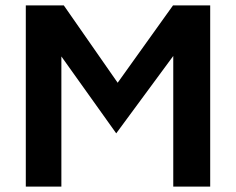

<svg xmlns="http://www.w3.org/2000/svg" viewBox="-20 -687 869 707"><path d="M75 0V-667H215L449 -331L373 -326L617 -667H754V0H618V-559L649 -523L408 -196L174 -524L206 -552V0Z"/></svg>

Font: Maven Pro SemiBold
Style: Regular
Weight: 600
Designer: Joe Prince
Foundry: Joe Prince
Version: Version 2.103